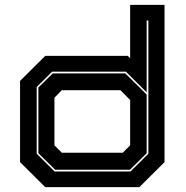

<svg xmlns="http://www.w3.org/2000/svg" viewBox="-20 -770 767 790"><path d="M553.5 0H166L62.5 -103V-437L166 -540H505.5L515.5 -530.5V-750H657V-103ZM517 -64.5 590.5 -137.5V-685.5H583.5V-390L498 -475H194.5L131 -412V-137.5L204.5 -64.5ZM514.5 -71.5H207L138 -139.5V-410L197 -468H495.5L583.5 -381V-139.5ZM485 -141.5 515.5 -172V-358.5L475.5 -399H234.5L204 -368V-172L234.5 -141.5Z"/></svg>

Font: Tourney Expanded ExtraBold
Style: Regular
Weight: 800
Width: 7
Designer: Tyler Finck
Foundry: Etcetera Type Co
Version: Version 1.010; ttfautohint (v1.8.3)